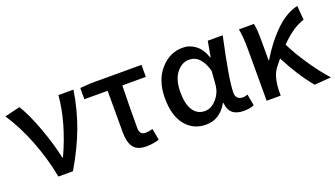

<svg xmlns="http://www.w3.org/2000/svg" viewBox="-55 -965 2407 1379"><g transform="rotate(-20 1148.5 -275.5)"><path d="M325.2 0H213.9Q185.5 -149.4 129.9 -290.5Q74.2 -431.6 3.9 -536.1L121.1 -564.5Q170.9 -483.4 217.3 -356Q263.7 -228.5 287.1 -118.2H292Q397.5 -348.6 414.1 -549.8H529.3Q505.9 -403.3 458.5 -274.9Q411.1 -146.5 325.2 0Z M881.8 12.7Q814.5 12.7 785.6 -25.4Q756.8 -63.5 756.8 -139.6V-458H579.1V-543.9L659.2 -549.8H1048.8V-458H869.1Q865.2 -304.7 865.2 -133.8Q865.2 -81.1 910.2 -81.1Q936.5 -81.1 965.8 -89.8L981.4 -2Q931.6 12.7 881.8 12.7Z M1339.8 12.7Q1242.2 12.7 1183.6 -60.5Q1125 -133.8 1125 -266.6Q1125 -401.4 1196.3 -482.9Q1267.6 -564.5 1367.2 -564.5Q1420.9 -564.5 1464.4 -531.7Q1507.8 -499 1531.2 -430.7H1534.2L1555.7 -549.8H1669.9Q1600.6 -232.4 1600.6 -135.7Q1600.6 -108.4 1615.2 -94.7Q1629.9 -81.1 1654.3 -81.1Q1672.9 -81.1 1691.4 -88.9L1707 -2Q1675.8 12.7 1627.9 12.7Q1515.6 12.7 1508.8 -91.8H1504.9Q1445.3 12.7 1339.8 12.7ZM1365.2 -82Q1414.1 -82 1454.6 -127.9Q1495.1 -173.8 1500 -236.3L1507.8 -336.9Q1471.7 -467.8 1381.8 -467.8Q1325.2 -467.8 1284.7 -415.5Q1244.1 -363.3 1244.1 -268.6Q1244.1 -177.7 1275.9 -129.9Q1307.6 -82 1365.2 -82Z M2296.9 0 2168.9 9.8Q2079.1 -98.6 2000 -252Q1996.1 -247.1 1982.4 -231Q1968.8 -214.8 1961.9 -205.1Q1915 -148.4 1913.1 -30.3V0H1805.7V-393.6Q1805.7 -487.3 1793.9 -549.8H1908.2Q1918 -510.7 1918 -418.9V-268.6H1921.9Q1991.2 -384.8 2074.7 -465.3Q2158.2 -545.9 2245.1 -564.5L2253.9 -456.1Q2166 -429.7 2071.3 -332Q2112.3 -249 2174.8 -157.2Q2237.3 -65.4 2296.9 0Z"/></g></svg>

Font: Gen Shin Gothic Medium
Style: Regular
Weight: 500
Designer: [Source Han Sans]
Ryoko NISHIZUKA  (kana & ideographs); Paul D. Hunt (Latin, Greek & Cyrillic); Wenlong ZHANG  (bopomofo
Version: Version 1.002.20150607